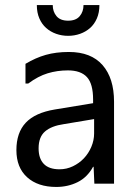

<svg xmlns="http://www.w3.org/2000/svg" viewBox="-20 -744 540 761"><path d="M374 -724Q374 -694 364 -671Q354 -648 337 -633Q320 -618 297.5 -610Q275 -602 250 -602Q225 -602 202.5 -610Q180 -618 163 -633Q146 -648 136 -671Q126 -694 126 -724H189Q189 -698 204 -680Q219 -662 250 -662Q281 -662 296 -680Q311 -698 311 -724ZM353 -215V-272L233 -252Q184 -245 158.5 -223Q133 -201 133 -156Q133 -116 153.5 -94.5Q174 -73 216 -73Q244 -73 269 -85Q294 -97 312.5 -116.5Q331 -136 342 -162Q353 -188 353 -215ZM81 -413V-491Q121 -515 161.5 -526.5Q202 -538 253 -538Q341 -538 386.5 -486Q432 -434 432 -341V-16H354L351 -83H349Q326 -41 287.5 -22Q249 -3 203 -3Q130 -3 87.5 -41.5Q45 -80 45 -149Q45 -218 82 -257.5Q119 -297 197 -310L349 -335V-349Q349 -412 324.5 -438.5Q300 -465 249 -465Q207 -465 169 -453.5Q131 -442 92 -413Z"/></svg>

Font: D2Coding
Style: Regular
Weight: 400
Monospace: yes
Designer: Yong-Rak Park; Jeong-Hwan Yoon; Sang-Min Lee;
Foundry: NHN Corporation
Version: Version 1.3.2; Build 20180524